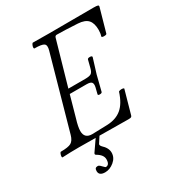

<svg xmlns="http://www.w3.org/2000/svg" viewBox="-203 -795 1040 1126"><g transform="rotate(-30 317.5 -231.5)"><path d="M4.9 2.9Q1 1.5 1.5 -5.9Q2 -13.2 5.6 -22Q9.3 -30.8 13.2 -30.8Q63 -30.8 82.5 -41.7Q102.1 -52.7 111.8 -86.9L250 -579.1Q259.3 -611.8 245.1 -622.3Q231 -632.8 181.2 -632.8Q177.2 -634.3 177.7 -641.8Q178.2 -649.4 182.6 -658.2Q187 -667 190.9 -667Q227.1 -666 299.8 -666Q351.6 -666 452.1 -666.5Q552.7 -667 600.1 -667Q623.5 -667 630.1 -664.3Q636.7 -661.6 633.8 -652.8L589.8 -497.1Q588.4 -490.7 571.3 -490.7Q555.2 -490.7 555.7 -498Q556.2 -498.5 556.2 -499Q562 -516.1 562 -539.1Q562 -584.5 542 -606.7Q522 -628.9 475.1 -631.8Q380.4 -637.2 335 -637.2Q324.2 -637.2 320.8 -626L235.8 -329.1H350.1Q378.4 -329.1 390.1 -336.4Q401.9 -343.8 408.2 -370.1L420.9 -419.9Q422.9 -427.2 437.5 -427.2Q452.1 -427.2 452.1 -418.9Q441.4 -385.7 420.9 -317.9Q397.5 -225.6 395 -214.8Q392.6 -207.5 378.4 -207.5Q366.7 -207.5 367.2 -213.9Q367.2 -214.4 367.2 -214.8L377.9 -257.8Q382.3 -279.3 374.5 -288.6Q366.7 -297.9 340.8 -297.9H227.1L187 -154.8Q171.9 -106 171.9 -78.1Q171.9 -27.8 224.1 -27.8L327.1 -30.8Q386.7 -33.2 424.3 -64.5Q461.9 -95.7 483.9 -164.1Q484.9 -168 493.9 -169.7Q502.9 -171.4 511.5 -170.2Q520 -168.9 520 -165L476.1 -8.8Q474.1 -1.5 469 0.7Q463.9 2.9 451.2 2.9Q387.7 2.9 255.9 1L231.9 38.1Q223.1 46.9 235.8 61Q268.1 90.3 268.1 122.1Q268.1 156.2 239.3 180.2Q210.4 204.1 178.2 204.1Q137.2 204.1 137.2 172.9Q137.2 160.2 142.1 155Q147 149.9 158.2 149.9Q166.5 149.9 179.2 164.1Q194.3 179.2 195.8 179.2Q222.2 179.2 222.2 141.1Q222.2 111.3 184.1 88.9Q172.9 83.5 180.2 73.2L230 1Q192.9 0 117.2 0Q60.5 0 4.9 2.9Z"/></g></svg>

Font: Junicode SmCond Light
Style: Italic
Weight: 300
Width: 4
Italic angle: -11°
Designer: Peter S. Baker
Version: Version 2.206